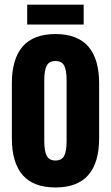

<svg xmlns="http://www.w3.org/2000/svg" viewBox="-20 -796 478 826"><path d="M218.5 10.5Q124 10.5 77.5 -42.8Q31 -96 31 -201.5V-437Q31 -542.5 77.5 -596Q124 -649.5 218.5 -649.5Q313 -649.5 359.8 -596Q406.5 -542.5 406.5 -437V-201.5Q406.5 -96 359.8 -42.8Q313 10.5 218.5 10.5ZM218.5 -105.5Q246 -105.5 256.2 -125.8Q266.5 -146 266.5 -188V-451Q266.5 -493.5 256.2 -513.5Q246 -533.5 218.5 -533.5Q191.5 -533.5 181 -513.5Q170.5 -493.5 170.5 -451V-188Q170.5 -146 181 -125.8Q191.5 -105.5 218.5 -105.5ZM97 -690.5V-776H340V-690.5Z"/></svg>

Font: Anek Latin Condensed
Style: Bold
Weight: 700
Width: 3
Designer: Yesha Goshar
Foundry: Ek Type
Version: Version 1.003